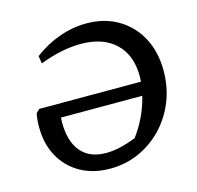

<svg xmlns="http://www.w3.org/2000/svg" viewBox="-99 -764 900 878"><g transform="rotate(-15 351.0 -325.0)"><path d="M318 10Q238 10 178 -24Q118 -58 85 -118Q52 -178 52 -258Q52 -294 58 -322L74 -338H556Q557 -352 557 -364Q557 -464 498 -520Q439 -576 334 -576Q244 -576 140 -536L134 -572Q189 -614 253.5 -637Q318 -660 383 -660Q468 -660 532.5 -622Q597 -584 633 -516.5Q669 -449 669 -360Q669 -282 642 -215Q615 -148 567 -97.5Q519 -47 455.5 -18.5Q392 10 318 10ZM159 -254Q159 -161 200 -112.5Q241 -64 319 -64Q381 -64 461 -96Q490 -134 512 -180.5Q534 -227 545 -274H160Q159 -263 159 -254Z"/></g></svg>

Font: Piazzolla Medium
Style: Italic
Weight: 500
Italic angle: -11.3°
Designer: Juan Pablo del Peral
Foundry: Huerta Tipografica
Version: Version 1.330